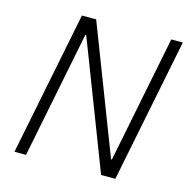

<svg xmlns="http://www.w3.org/2000/svg" viewBox="-103 -799 887 899"><g transform="rotate(15 340.5 -349.0)"><path d="M465 0 228 -615H224L101 0H45L185 -698H254L491 -83H495L618 -698H674L534 0Z"/></g></svg>

Font: IBM Plex Sans Light
Style: Italic
Weight: 300
Italic angle: -11.31°
Designer: Mike Abbink, Paul van der Laan, Pieter van Rosmalen
Foundry: Bold Monday
Version: Version 3.0